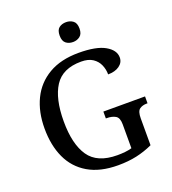

<svg xmlns="http://www.w3.org/2000/svg" viewBox="-164 -1050 1057 1182"><g transform="rotate(-20 364.5 -459.0)"><path d="M407 10Q289 10 211 -36Q133 -82 95 -164.5Q57 -247 57 -358Q57 -466 97 -548.5Q137 -631 216.5 -677.5Q296 -724 413 -724Q528 -724 585 -691.5Q642 -659 642 -611Q642 -578 613.5 -557.5Q585 -537 539 -537Q539 -570 526 -600Q513 -630 484.5 -649Q456 -668 409 -668Q287 -668 235 -587.5Q183 -507 183 -358Q183 -209 237.5 -129.5Q292 -50 423 -50Q449 -50 473.5 -52.5Q498 -55 518 -61V-218Q518 -261 495.5 -274Q473 -287 439 -287H433V-332H706V-287H701Q672 -287 653.5 -273.5Q635 -260 635 -214V-38Q583 -14 528 -2Q473 10 407 10ZM405 -798Q377 -798 358.5 -813Q340 -828 340 -863Q340 -899 358.5 -913.5Q377 -928 405 -928Q431 -928 450.5 -913.5Q470 -899 470 -863Q470 -828 450.5 -813Q431 -798 405 -798Z"/></g></svg>

Font: Noto Serif Sinhala Medium
Style: Regular
Weight: 500
Designer: Jelle Bosma - Monotype Design Team
Foundry: Monotype Imaging Inc.
Version: Version 2.007; ttfautohint (v1.8.4.7-5d5b)